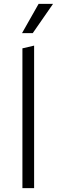

<svg xmlns="http://www.w3.org/2000/svg" viewBox="-20 -965 292 985"><path d="M95 0V-717L155 -731V0ZM93 -795 178 -945H252L148 -795Z"/></svg>

Font: Radio Canada Light
Style: Regular
Weight: 300
Designer: Charles Daoud, Etienne Aubert Bonn, Alexandre Saumier Demers, Jacques Le Bailly
Foundry: Radio-Canada
Version: Version 2.104;gftools[0.9.28.dev5+ged2979d]